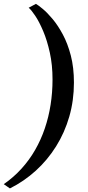

<svg xmlns="http://www.w3.org/2000/svg" viewBox="-32 -858 466 1018"><path d="M360 -420Q360 -325.5 335.5 -240.2Q311 -155 265.5 -82.2Q220 -9.5 157.8 47Q95.5 103.5 20.5 141L-12 118.5Q40.5 82 82 36.2Q123.5 -9.5 154.2 -63Q185 -116.5 205.5 -176.8Q226 -237 236.2 -302.2Q246.5 -367.5 246.5 -436.5Q246.5 -514 232.2 -578.8Q218 -643.5 197 -693Q176 -742.5 155 -774Q134 -805.5 120 -817L158.5 -837.5Q171 -830.5 195 -810.5Q219 -790.5 247.2 -756.8Q275.5 -723 301.2 -675Q327 -627 343.5 -563.5Q360 -500 360 -420Z"/></svg>

Font: Merriweather 96pt SemiBold
Style: Italic
Weight: 600
Italic angle: -7.8°
Version: Version 2.101